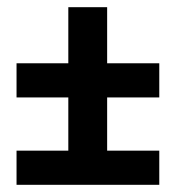

<svg xmlns="http://www.w3.org/2000/svg" viewBox="-20 -672 489 534"><path d="M26 -158V-253H423V-158ZM170 -241V-401H26V-496H170V-652H278V-496H423V-401H278V-241Z"/></svg>

Font: Oswald
Style: Bold
Weight: 700
Designer: Vernon Adams
Foundry: Vernon Adams
Version: Version 4.103;gftools[0.9.33.dev8+g029e19f]